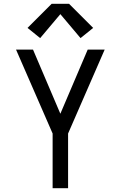

<svg xmlns="http://www.w3.org/2000/svg" viewBox="-20 -998 640 1018"><path d="M259 0V-290L65 -735H155L300 -395L445 -735H535L341 -290V0ZM407 -796 300 -923 193 -796 126 -850 254 -978H346L474 -850Z"/></svg>

Font: Iosevka Meiseki Sans
Style: Regular
Weight: 400
Monospace: yes
Designer: Belleve Invis
Foundry: Belleve Invis
Version: Version 11.2.6; ttfautohint (v1.8.4)